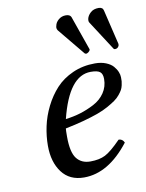

<svg xmlns="http://www.w3.org/2000/svg" viewBox="-78 -714 593 780"><g transform="rotate(-10 218.5 -324.0)"><path d="M355 -370.1Q355 -391.6 344.2 -399.9Q333.5 -408.2 306.2 -408.2Q216.3 -408.2 173.8 -236.8Q206.1 -240.7 234.9 -249.5Q263.7 -258.3 292.2 -273.2Q320.8 -288.1 337.9 -313.2Q355 -338.4 355 -370.1ZM167 -199.2Q166 -191.4 166 -165Q166 -101.1 185.8 -75.4Q205.6 -49.8 242.2 -49.8Q279.3 -49.8 304 -62.3Q328.6 -74.7 370.1 -117.2Q386.2 -117.2 393.1 -101.1Q307.1 9.8 206.1 9.8Q146.5 9.8 114.7 -32.7Q83 -75.2 83 -142.1Q83 -181.6 91.6 -221.9Q100.1 -262.2 119.6 -301.5Q139.2 -340.8 167 -371.1Q194.8 -401.4 236.8 -420.2Q278.8 -439 329.1 -439Q354.5 -439 374 -431.2Q393.6 -423.3 403.8 -411.4Q414.1 -399.4 418.9 -387.5Q423.8 -375.5 423.8 -365.2V-362.8Q423.8 -354 423.6 -348.6Q423.3 -343.3 420.9 -332.5Q418.5 -321.8 414.3 -314.2Q410.2 -306.6 401.1 -295.4Q392.1 -284.2 379.6 -275.4Q367.2 -266.6 347.7 -255.6Q328.1 -244.6 303.2 -235.6Q278.3 -226.6 243.4 -217Q208.5 -207.5 167 -199.2ZM268.1 -641.1 316.9 -502Q317.9 -501 317.9 -498Q316.4 -491.7 310.5 -487.8Q304.7 -483.9 301.8 -483.9Q297.9 -483.9 294.9 -486.8L204.1 -597.2Q197.8 -606.4 201.2 -616.2Q203.6 -630.4 216.3 -641.1Q229 -651.9 246.1 -651.9Q263.2 -651.9 268.1 -641.1ZM382.8 -658.2Q399.9 -658.2 402.8 -644L437 -501V-495.1Q432.6 -481.9 419.9 -481.9Q415.5 -481.9 414.1 -484.9L335.9 -606Q332 -611.3 334 -622.1Q336.9 -635.3 349.4 -646.7Q361.8 -658.2 382.8 -658.2Z"/></g></svg>

Font: Common Serif
Style: Italic
Weight: 400
Italic angle: -12°
Designer: Philipp H. Poll, Khaled Hosny
Foundry: Stefan Peev, Context Ltd.
Version: Version 1.026